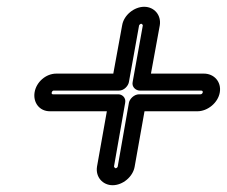

<svg xmlns="http://www.w3.org/2000/svg" viewBox="-20 -594 669 566"><path d="M390 -519C390 -520 394 -524 396 -524C398 -524 401 -521 401 -519L371 -352C368 -337 381 -327 392 -327H573C581 -327 578 -316 571 -316H390C375 -316 362 -302 360 -291L327 -103C327 -101 323 -98 321 -98C319 -98 316 -102 316 -103L349 -291C352 -306 340 -316 329 -316H136C129 -316 133 -327 138 -327H331C346 -327 358 -341 360 -352ZM340 -519 314 -377H146C115 -377 87 -352 82 -322C77 -292 96 -266 127 -266H295L266 -103C261 -72 283 -48 312 -48C342 -48 372 -73 377 -103L406 -266H562C592 -266 623 -291 628 -322C633 -353 611 -377 581 -377H425L451 -519C456 -549 435 -574 405 -574C376 -574 345 -550 340 -519Z"/></svg>

Font: Blanket
Style: OutlineObl
Weight: 400
Foundry: Cannot Into Space Fonts
Version: Version 0.9